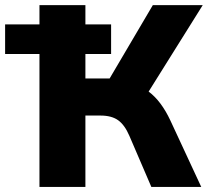

<svg xmlns="http://www.w3.org/2000/svg" viewBox="-29 -739 825 759"><path d="M127 -525.4H-8.8V-642.6H127V-718.8H308.6V-642.6H410.2V-525.4H308.6V-428.7H404.3L575.2 -718.8H772.5L558.6 -377Q608.4 -339.8 644.5 -262.7L766.6 0H569.3L482.4 -202.1Q463.9 -245.1 438 -263.7Q412.1 -282.2 368.2 -282.2H308.6V0H127Z"/></svg>

Font: Min Sans Black
Style: Regular
Weight: 900
Designer: Jinseong-Kim, NotoSansCJK, Nunito
Foundry: Jinseong-Kim
Version: Version 1.000